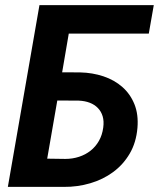

<svg xmlns="http://www.w3.org/2000/svg" viewBox="-20 -731 627 751"><path d="M562 -599.6H249L223.1 -448.2L293 -447.8Q341.8 -446.8 384.8 -432.4Q427.7 -418 458.7 -390.6Q489.7 -363.3 505.9 -323.2Q522 -283.2 517.6 -230.5Q512.7 -173.3 487.3 -130.1Q461.9 -86.9 422.4 -57.9Q382.8 -28.8 333 -14.2Q283.2 0.5 229.5 0H10.7L134.3 -710.9H581.5ZM204.1 -337.9 164.6 -110.4 235.4 -109.4Q263.7 -109.4 289.1 -117.7Q314.5 -126 334.2 -141.6Q354 -157.2 366.9 -179.9Q379.9 -202.6 383.8 -231.9Q387.2 -256.8 381.6 -275.9Q376 -294.9 363 -308.3Q350.1 -321.8 331.1 -329.1Q312 -336.4 288.1 -337.4Z"/></svg>

Font: Roboto Mono
Style: Bold Italic
Weight: 700
Designer: Google
Version: Version 2.000985; 2015; ttfautohint (v1.3)